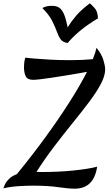

<svg xmlns="http://www.w3.org/2000/svg" viewBox="-63 -1125 668 1152"><path d="M135 -11Q97 -11 48.5 -8Q0 -5 -43 5Q-40 -4 -32.5 -20Q-25 -36 -8 -52.5Q9 -69 38 -80Q133 -196 213.5 -307Q294 -418 356.5 -516.5Q419 -615 459 -694Q438 -690 403.5 -684Q369 -678 328.5 -671.5Q288 -665 249 -659Q210 -653 179.5 -649.5Q149 -646 136 -646Q101 -646 91 -668Q81 -690 81 -720Q81 -741 83.5 -756Q86 -771 89 -779Q103 -777 143.5 -773.5Q184 -770 241 -767Q298 -764 360 -764Q395 -764 428.5 -765.5Q462 -767 494 -770Q510 -809 516 -838Q546 -802 557 -766Q568 -730 568 -709Q568 -670 542 -621Q516 -572 472 -513.5Q428 -455 374 -388.5Q320 -322 263.5 -248Q207 -174 156 -94Q163 -93 172 -93Q181 -93 196 -93Q235 -93 281 -95Q327 -97 372.5 -101.5Q418 -106 456.5 -112Q495 -118 520 -125Q500 7 386 7Q348 7 286.5 -2Q225 -11 135 -11ZM476 -1105Q486 -1097 504.5 -1077Q523 -1057 525 -1015Q463 -978 419 -941.5Q375 -905 343 -867Q314 -871 301 -889Q288 -907 278 -935.5Q268 -964 249.5 -1000.5Q231 -1037 191 -1077Q204 -1084 217.5 -1087Q231 -1090 249 -1090Q275 -1090 292 -1079Q309 -1068 321 -1040Q333 -1012 343 -961Q365 -997 394.5 -1031.5Q424 -1066 476 -1105Z"/></svg>

Font: Merienda Medium
Style: Regular
Weight: 500
Designer: Eduardo Rodriguez Tunni
Foundry: Eduardo Rodriguez Tunni
Version: Version 2.001; ttfautohint (v1.8.4.7-5d5b)